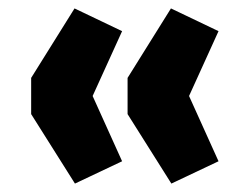

<svg xmlns="http://www.w3.org/2000/svg" viewBox="-20 -495 571 456"><path d="M158 -59 54 -224V-310L157 -475L270 -421L200 -267L270 -112ZM387 -59 283 -224V-310L386 -475L499 -421L429 -267L499 -112Z"/></svg>

Font: Nunito Sans 10pt SemiCondensed Black
Style: Regular
Weight: 900
Width: 4
Designer: Vernon Adams
Foundry: Vernon Adams
Version: Version 3.101;gftools[0.9.27]